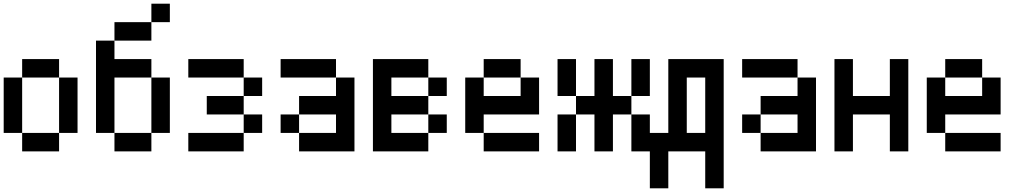

<svg xmlns="http://www.w3.org/2000/svg" viewBox="-20 -920 5540 1040"><path d="M0 -200V-500H100V-200ZM400 -200H300V-500H400ZM100 -200H300V-100H100ZM100 -500V-600H300V-500Z M500 -200V-700H600V-600H800V-500H600V-200ZM600 -200H800V-100H600ZM600 -700V-800H800V-700ZM800 -200V-500H900V-200ZM800 -800V-900H900V-800Z M1000 -100V-200H1300V-100ZM1000 -500V-600H1300V-500ZM1100 -300V-400H1300V-300ZM1300 -200V-300H1400V-200ZM1300 -500H1400V-400H1300Z M1500 -200V-300H1600V-200ZM1500 -500V-600H1800V-500ZM1600 -200H1800V-300H1600V-400H1800V-500H1900V-100H1600Z M2000 -100V-600H2300V-500H2100V-400H2300V-300H2100V-200H2300V-100ZM2300 -200V-300H2400V-200ZM2300 -500H2400V-400H2300Z M2500 -200V-500H2600V-400H2800V-500H2900V-300H2600V-200ZM2600 -200H2900V-100H2600ZM2600 -500V-600H2800V-500Z M3000 -100V-300H3100V-100ZM3000 -400V-600H3100V-400ZM3100 -400H3200V-600H3300V-400H3400V-300H3300V-100H3200V-300H3100ZM3400 -100V-300H3500V-100ZM3400 -400V-600H3500V-400Z M3500 -200H3600V-600H3900V100H3800V-100H3600V100H3500ZM3700 -200H3800V-500H3700Z M4000 -200V-300H4100V-200ZM4000 -500V-600H4300V-500ZM4100 -200H4300V-300H4100V-400H4300V-500H4400V-100H4100Z M4500 -100V-600H4600V-400H4800V-600H4900V-100H4800V-300H4600V-100Z M5000 -200V-500H5100V-400H5300V-500H5400V-300H5100V-200ZM5100 -200H5400V-100H5100ZM5100 -500V-600H5300V-500Z"/></svg>

Font: GalmuriMono9 Regular
Style: Regular
Weight: 400
Designer: Lee Minseo (quiple)
Version: Version 2.399;hotconv 1.1.1;makeotfexe 2.6.0 DEVELOPMENT